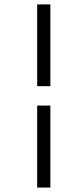

<svg xmlns="http://www.w3.org/2000/svg" viewBox="-20 -823 319 860"><path d="M205.6 -803.2V-437H146.5V-803.2ZM205.6 -350.1V17.1H146.5V-350.1Z"/></svg>

Font: Cardo-Italic
Style: Italic
Weight: 400
Italic angle: -12°
Designer: David J. Perry
Foundry: David J. Perry
Version: Version 0.991